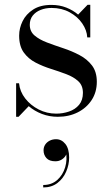

<svg xmlns="http://www.w3.org/2000/svg" viewBox="-20 -490 481 822"><path d="M49 10V-133.5H61.5Q65 -98 88 -68.5Q111 -39 145.8 -21.2Q180.5 -3.5 220.5 -3.5Q249 -3.5 275.5 -12.5Q302 -21.5 318.5 -41.2Q335 -61 335 -92.5Q335 -124 315.2 -142.2Q295.5 -160.5 264.5 -172.2Q233.5 -184 198.5 -195Q163.5 -206 132.5 -222Q101.5 -238 81.8 -265.2Q62 -292.5 62 -337.5Q62 -369.5 76.8 -399.5Q91.5 -429.5 122 -449.2Q152.5 -469 200 -469Q235 -469 264 -457.5Q293 -446 314.5 -427.5L355 -469.5H366.5V-330H353.5Q352 -360.5 332.2 -389.5Q312.5 -418.5 278.5 -437.2Q244.5 -456 201 -456Q175 -456 153.8 -447.5Q132.5 -439 120 -423Q107.5 -407 107.5 -384Q107.5 -355.5 128 -338Q148.5 -320.5 181.5 -308Q214.5 -295.5 251 -283.5Q287.5 -271.5 320.2 -254.2Q353 -237 373.8 -209.8Q394.5 -182.5 394.5 -140Q394.5 -95.5 372.5 -61.8Q350.5 -28 312.8 -9Q275 10 227.5 10Q191.5 10 159.5 -2.2Q127.5 -14.5 103 -35.5L59.5 10ZM165 312.5V302Q200.5 302 224.8 280.8Q249 259.5 259 226Q269 192.5 261.5 157.5H265.5Q267 166.5 261 176.5Q255 186.5 243.5 193.5Q232 200.5 217 200.5Q191 200.5 178.8 186.8Q166.5 173 166.5 153.5Q166.5 140 173.5 129.2Q180.5 118.5 192.8 112.2Q205 106 220 106Q243.5 106 259.8 126.2Q276 146.5 276 184.5Q276 215.5 263.2 245Q250.5 274.5 225.8 293.5Q201 312.5 165 312.5Z"/></svg>

Font: Bodoni Moda 18pt
Style: Regular
Weight: 400
Designer: Owen Earl
Foundry: indestructible type
Version: Version 2.005